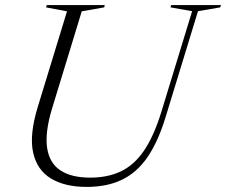

<svg xmlns="http://www.w3.org/2000/svg" viewBox="-20 -725 889 755"><path d="M184.5 -297.5Q156.5 -204.5 165.2 -144.2Q174 -84 217.2 -55.2Q260.5 -26.5 335 -26.5Q403 -26.5 455 -51Q507 -75.5 545.8 -132Q584.5 -188.5 614 -283.5L735.5 -681L650.5 -696L653 -705H849L846 -696L758.5 -681L631 -264Q602 -169 560.8 -108.2Q519.5 -47.5 460.8 -18.8Q402 10 320.5 10Q235.5 10 180.5 -23Q125.5 -56 110.2 -125.5Q95 -195 128.5 -304.5L243.5 -680.5L161 -696L164 -705H392L389.5 -696L301.5 -680.5Z"/></svg>

Font: Newsreader 60pt Light
Style: Italic
Weight: 300
Italic angle: -17°
Designer: Hugues Gentile
Foundry: Production Type
Version: Version 1.003